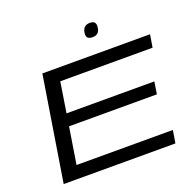

<svg xmlns="http://www.w3.org/2000/svg" viewBox="-151 -1053 1222 1208"><g transform="rotate(-20 459.5 -448.5)"><path d="M73 0 185 -700H906L892 -615H274L242 -412H830L817 -330H229L190 -85H835L821 0ZM561 -806Q521 -806 521 -837Q521 -864 534 -880.5Q547 -897 574 -897Q612 -897 612 -865Q612 -837 599.5 -821.5Q587 -806 561 -806Z"/></g></svg>

Font: Georama ExtraExtended
Style: Italic
Weight: 400
Width: 8
Italic angle: -9°
Designer: Jean-Baptiste Levee
Foundry: Production Type
Version: Version 1.000